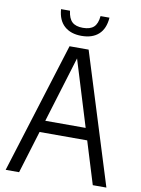

<svg xmlns="http://www.w3.org/2000/svg" viewBox="-100 -1003 787 1070"><g transform="rotate(10 293.5 -468.0)"><path d="M8.5 0 239.5 -740H347.5L578.5 0H501.5L427.5 -240.5H158L84.5 0ZM178.5 -307.5H407L292.5 -680.5ZM294.5 -808.5Q233.5 -808.5 197.5 -840.8Q161.5 -873 157 -935.5H207.5Q213 -892 233.5 -873Q254 -854 294.5 -854Q335.5 -854 356 -873Q376.5 -892 380.5 -935.5H431Q426.5 -872.5 391.2 -840.5Q356 -808.5 294.5 -808.5Z"/></g></svg>

Font: Encode Sans Cnd
Style: Regular
Weight: 400
Width: 3
Designer: Multiple Designers
Foundry: Impallari Type
Version: Version 3.002; ttfautohint (v1.8.3) -l 8 -r 50 -G 200 -x 14 